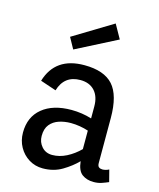

<svg xmlns="http://www.w3.org/2000/svg" viewBox="-119 -874 805 973"><g transform="rotate(15 283.5 -387.5)"><path d="M198 15Q158 15 125.5 -5Q93 -25 74 -59Q55 -93 55 -135Q55 -217 111 -263Q167 -309 264 -309Q291 -309 318 -305Q345 -301 370 -293V-356Q370 -408 343 -437.5Q316 -467 268 -467Q184 -467 159 -384L76 -412Q116 -545 268 -545Q372 -545 419 -492.5Q466 -440 466 -321V-85Q466 -69 473.5 -63.5Q481 -58 492 -58Q500 -58 509.5 -60.5Q519 -63 526 -67L542 -5Q526 2 507 8.5Q488 15 465 15Q429 15 404.5 -3Q380 -21 375 -70Q344 -38 299.5 -11.5Q255 15 198 15ZM227 -63Q265 -63 302 -82Q339 -101 370 -132V-229Q349 -236 325 -240Q301 -244 278 -244Q245 -244 216 -234.5Q187 -225 169 -203Q151 -181 151 -143Q151 -110 172 -86.5Q193 -63 227 -63ZM192 -607 160 -665 366 -790 407 -717Z"/></g></svg>

Font: Orienta
Style: Regular
Weight: 400
Designer: Eduardo Rodriguez Tunni
Foundry: Eduardo Rodriguez Tunni
Version: Version 1.002; ttfautohint (v1.8.4.7-5d5b);gftools[0.9.23]